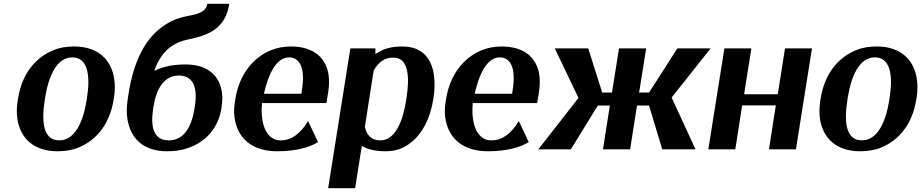

<svg xmlns="http://www.w3.org/2000/svg" viewBox="-20 -781 4818 1004"><path d="M73 -259C67 -220 66 -185 72 -152C89 -58 156 10 281 10C321 10 359 4 392 -10C486 -49 554 -134 574 -259L576 -269C582 -308 582 -343 576 -376C559 -470 492 -538 367 -538C327 -538 291 -532 258 -518C164 -479 95 -394 75 -269ZM214 -257 216 -271C234 -382 276 -481 358 -481C440 -481 453 -384 435 -271L433 -257C415 -144 372 -47 290 -47C206 -47 196 -143 214 -257Z M648 -263C642 -224 641 -187 647 -154C664 -58 728 10 854 10C894 10 930 5 963 -7C1054 -38 1121 -109 1138 -215L1139 -224C1144 -255 1144 -284 1138 -311C1123 -388 1063 -444 951 -444C879 -444 830 -431 787 -411C819 -503 873 -555 961 -574C1069 -596 1158 -629 1179 -761H1064C1056 -711 1000 -706 955 -696C918 -689 883 -676 851 -656C740 -589 679 -461 652 -290ZM781 -213 783 -226C798 -319 839 -386 916 -386C993 -386 1014 -319 999 -226L997 -213C982 -118 942 -47 863 -47C783 -47 766 -116 781 -213Z M1208 -246C1202 -211 1203 -177 1210 -146C1230 -54 1302 10 1429 10C1527 10 1598 -10 1643 -38L1591 -148C1554 -86 1507 -47 1448 -47C1429 -47 1414 -51 1401 -61C1362 -88 1342 -151 1350 -242H1687L1696 -298C1702 -334 1702 -366 1697 -396C1682 -480 1619 -538 1501 -538C1463 -538 1428 -531 1396 -518C1302 -479 1231 -390 1211 -265ZM1360 -291C1383 -393 1425 -481 1491 -481C1552 -481 1576 -417 1559 -312L1556 -291Z M1696 203H1837L1872 -18C1899 -2 1937 10 1997 10C2030 10 2062 4 2089 -10C2171 -51 2226 -141 2245 -259L2247 -270C2253 -310 2254 -347 2250 -380C2240 -469 2194 -538 2083 -538C2019 -538 1977 -522 1943 -498V-528H1812ZM1888 -118 1934 -412C1958 -454 1989 -480 2037 -480C2116 -480 2123 -379 2106 -272L2104 -257C2087 -150 2048 -47 1969 -47C1921 -47 1897 -75 1888 -118Z M2310 -246C2304 -211 2305 -177 2312 -146C2332 -54 2404 10 2531 10C2629 10 2700 -10 2745 -38L2693 -148C2656 -86 2609 -47 2550 -47C2531 -47 2516 -51 2503 -61C2464 -88 2444 -151 2452 -242H2789L2798 -298C2804 -334 2804 -366 2799 -396C2784 -480 2721 -538 2603 -538C2565 -538 2530 -531 2498 -518C2404 -479 2333 -390 2313 -265ZM2462 -291C2485 -393 2527 -481 2593 -481C2654 -481 2678 -417 2661 -312L2658 -291Z M2795 0H2965L3106 -229H3169L3133 0H3275L3311 -229H3374L3443 0H3617L3492 -271L3696 -528H3522L3374 -297H3322L3359 -528H3217L3180 -297H3129L3056 -528H2881L3005 -269Z M3684 0H3825L3861 -230H4037L4001 0H4142L4226 -528H4085L4047 -288H3871L3909 -528H3768Z M4270 -259C4264 -220 4263 -185 4269 -152C4286 -58 4353 10 4478 10C4518 10 4556 4 4589 -10C4683 -49 4751 -134 4771 -259L4773 -269C4779 -308 4779 -343 4773 -376C4756 -470 4689 -538 4564 -538C4524 -538 4488 -532 4455 -518C4361 -479 4292 -394 4272 -269ZM4411 -257 4413 -271C4431 -382 4473 -481 4555 -481C4637 -481 4650 -384 4632 -271L4630 -257C4612 -144 4569 -47 4487 -47C4403 -47 4393 -143 4411 -257Z"/></svg>

Font: Aerodynamic
Style: Obl
Weight: 500
Designer: Google
Version: Version 2.000980; 2014